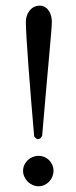

<svg xmlns="http://www.w3.org/2000/svg" viewBox="-20 -647 270 678"><path d="M61.5 -43.9C61.5 -14.6 86.9 10.7 116.2 10.7C145.5 10.7 168.9 -14.6 168.9 -43.9C168.9 -73.2 145.5 -96.7 116.2 -96.7C86.9 -96.7 61.5 -73.2 61.5 -43.9ZM120.1 -627C88.9 -627 71.3 -597.7 71.3 -570.3C71.3 -520.5 86.9 -323.2 100.6 -166C103.5 -160.2 108.4 -157.2 113.3 -155.3C122.1 -156.2 125 -160.2 128.9 -168C149.4 -412.1 163.1 -543 163.1 -570.3C163.1 -595.7 150.4 -627 120.1 -627Z"/></svg>

Font: Crimson
Style: Roman
Weight: 400
Version: Version 0.2